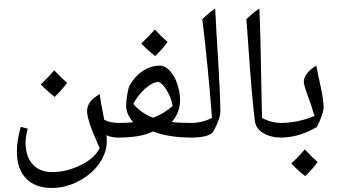

<svg xmlns="http://www.w3.org/2000/svg" viewBox="-20 -850 1753 998"><path d="M249 127Q163.6 127 115.7 77.9Q67.9 28.8 67.9 -61Q67.9 -89.8 71.5 -115.5Q75.2 -141.1 87.4 -190.4L124 -181.6Q112.8 -137.7 112.8 -110.4Q112.8 -37.1 149.4 3.7Q186 44.4 251.5 44.4Q325.7 44.4 399.4 8.3Q473.1 -27.8 498 -80.6Q432.6 -223.6 432.6 -271.5Q432.6 -297.4 447.3 -318.4Q461.9 -339.4 498 -360.8Q502.4 -325.7 521 -231.4L521.5 -227.5Q554.7 -210.9 594.2 -210.9Q602.5 -210.9 602.5 -202.6V-143.1Q602.5 -134.8 594.2 -134.8Q560.5 -134.8 533.7 -147L535.2 -118.2Q535.2 -56.6 496.1 -0.5Q457 55.7 389.2 91.3Q321.3 127 249 127ZM264.2 -336.4ZM33.2 127.4ZM328.6 -419.4Q305.2 -385.7 264.2 -346.2Q219.7 -381.3 192.4 -411.1Q243.7 -462.4 262.2 -484.4Q293.9 -449.7 328.6 -419.4ZM264.2 -336.4ZM262.2 -508.8Z M672.4 -214.4Q635.7 -257.3 635.7 -300.3Q635.7 -326.2 641.6 -360.1Q647.5 -394 653.3 -404.8Q679.2 -452.1 721.2 -480.5Q763.2 -508.8 811.5 -508.8Q837.4 -508.8 861.6 -483.6Q885.7 -458.5 900.9 -415.3Q916 -372.1 916 -329.6Q916 -265.1 873 -215.8Q904.8 -210.9 980.5 -210.9Q989.3 -210.9 989.3 -202.6V-143.1Q989.3 -134.8 980.5 -134.8Q857.4 -134.8 779.8 -165.5L775.4 -167Q741.2 -149.9 695.8 -142.3Q650.4 -134.8 586.4 -134.8Q577.1 -134.8 577.1 -144V-201.7Q577.1 -210.9 586.4 -210.9Q641.6 -210.9 672.4 -214.4ZM877 -298.8Q874.5 -323.7 860.8 -353.5Q847.2 -383.3 830.1 -403.6Q813 -423.8 802.2 -423.8Q773.9 -423.8 735.4 -390.1Q696.8 -356.4 672.9 -309.6Q714.4 -261.2 775.9 -237.8Q831.1 -258.8 877 -298.8ZM785.2 -547.9ZM779.3 -105.5ZM779.3 -83ZM851.1 -631.8Q827.6 -598.1 786.6 -558.6Q742.2 -593.8 714.8 -623.5Q766.1 -674.8 784.7 -696.8Q816.4 -662.1 851.1 -631.8ZM786.6 -548.8ZM784.7 -721.2Z M971.2 -134.8Q962.4 -134.8 962.4 -143.1V-202.6Q962.4 -210.9 971.2 -210.9Q1031.7 -210.9 1082 -237.3Q1061.5 -502.9 1031.7 -750Q1060.5 -779.3 1098.6 -805.7Q1103.5 -698.2 1114.7 -522.9Q1124 -376.5 1125.5 -269.5Q1125.5 -252.4 1115.5 -224.4Q1105.5 -196.3 1090.3 -169.4Q1072.3 -134.8 971.2 -134.8ZM1051.3 -830.1ZM1092.3 -105.5ZM1092.3 -83Z M1454.6 -202.6V-143.1Q1454.6 -134.8 1446.3 -134.8Q1387.2 -134.8 1348.4 -158Q1309.6 -181.2 1304.7 -221.7Q1288.6 -349.6 1270.5 -616.7L1260.7 -750Q1288.6 -778.3 1328.1 -805.7Q1335 -653.3 1338.9 -374.5L1342.3 -236.8Q1389.2 -210.9 1446.3 -210.9Q1454.6 -210.9 1454.6 -202.6ZM1297.9 -830.1ZM1357.9 -83Z M1437.5 -134.8Q1429.2 -134.8 1429.2 -143.1V-202.6Q1429.2 -210.9 1437.5 -210.9Q1482.9 -210.9 1530.8 -220.9Q1578.6 -231 1614.3 -247.6Q1601.6 -293.9 1578.1 -357.4Q1559.1 -409.2 1559.1 -424.3Q1559.1 -446.3 1576.9 -469.2Q1594.7 -492.2 1624.5 -508.8Q1628.9 -480.5 1647.9 -394Q1662.1 -328.1 1662.1 -291.5Q1662.1 -276.9 1652.8 -249.3Q1643.6 -221.7 1627 -189.9Q1534.7 -134.8 1437.5 -134.8ZM1576.2 -547.9ZM1564.5 -105.5ZM1564.5 -83ZM1630.9 -7.8Q1607.4 25.9 1566.4 65.4Q1523.4 31.7 1494.6 0Q1539.6 -43.9 1564.5 -73.2Q1599.1 -35.6 1630.9 -7.8ZM1564 0ZM1564.5 -83ZM1566.4 75.2ZM1564.5 -97.7Z"/></svg>

Font: Noto Naskh Arabic UI
Style: Regular
Weight: 400
Designer: Monotype Design team
Foundry: Monotype Imaging Inc.
Version: Version 1.05